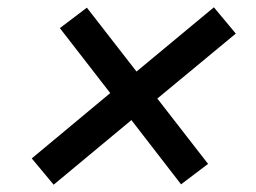

<svg xmlns="http://www.w3.org/2000/svg" viewBox="-20 -616 700 526"><path d="M626 -524 411 -346 550 -167 476 -111 340 -287 127 -110 67 -182 282 -361 144 -539 218 -595 354 -420 566 -596Z"/></svg>

Font: Application Medium
Style: Italic
Weight: 500
Italic angle: -12°
Designer: Wei Huang
Foundry: Wei Huang
Version: Version 0.012